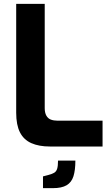

<svg xmlns="http://www.w3.org/2000/svg" viewBox="-20 -760 575 996"><path d="M239 0Q182 0 142.5 -17.5Q103 -35 83.5 -73.5Q64 -112 64 -175V-740H212V-199Q212 -175 220.5 -160Q229 -145 244 -139.5Q259 -134 278 -134H512V0ZM203 216V155L230 148Q249 143 260.5 136.5Q272 130 276.5 115.5Q281 101 281 73H371Q371 123 361 154.5Q351 186 325.5 201Q300 216 255 216Z"/></svg>

Font: Exo Thin
Style: Bold
Weight: 700
Version: Version 2.000